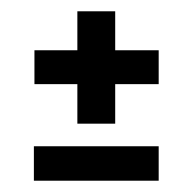

<svg xmlns="http://www.w3.org/2000/svg" viewBox="-20 -513 341 340"><path d="M117 -294V-364H41V-424H117V-493H184V-424H261V-364H184V-294ZM40 -193V-254H261V-193Z"/></svg>

Font: Bricolage Grotesque 96pt Condensed Light
Style: Regular
Weight: 300
Width: 3
Designer: Mathieu Triay
Foundry: Atelier Triay
Version: Version 1.001; ttfautohint (v1.8.4.7-5d5b);gftools[0.9.33.de